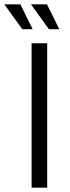

<svg xmlns="http://www.w3.org/2000/svg" viewBox="-61 -867 323 887"><path d="M85 0V-667H157V0ZM42 -732 -41 -847H33L90 -732ZM165 -732 82 -847H156L213 -732Z"/></svg>

Font: Maven Pro VF Beta
Style: Regular
Weight: 400
Designer: Joe Prince
Foundry: Joe Prince
Version: Version 2.002